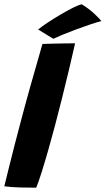

<svg xmlns="http://www.w3.org/2000/svg" viewBox="-30 -862 490 891"><path d="M138 9Q108.5 9 65 8Q21.5 7 -10 2.5Q-2 -30 10.5 -80.8Q23 -131.5 37.8 -189Q52.5 -246.5 66.5 -298.5Q87.5 -378.5 113 -469.2Q138.5 -560 167 -658Q178 -658.5 206.8 -659.2Q235.5 -660 267 -660.5Q298.5 -661 318.5 -661Q306.5 -607.5 291 -542.2Q275.5 -477 258.5 -408.8Q241.5 -340.5 225 -278.5Q211.5 -227 195.2 -170Q179 -113 163.8 -64.5Q148.5 -16 138 9ZM349.5 -842Q382.5 -822 409 -797Q435.5 -772 440.5 -764Q419 -759 387.5 -748.2Q356 -737.5 322.2 -725Q288.5 -712.5 260.2 -700.8Q232 -689 217.5 -682L147 -725Q165 -740 194 -759Q223 -778 254 -796.2Q285 -814.5 311 -827.2Q337 -840 349.5 -842Z"/></svg>

Font: Grandstander
Style: Bold Italic
Weight: 700
Italic angle: -15°
Designer: Tyler Finck
Foundry: Etcetera Type Co
Version: Version 1.200; ttfautohint (v1.8.3)